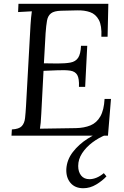

<svg xmlns="http://www.w3.org/2000/svg" viewBox="-20 -720 659 1019"><path d="M555 -700 551 -525H518Q521 -584 504.5 -614.5Q488 -645 458 -655.5Q428 -666 390 -665L304 -663Q267 -662 250.5 -649Q234 -636 229.5 -610.5Q225 -585 222 -544L213 -384L285 -383Q327 -383 354 -388Q381 -393 394.5 -413Q408 -433 410 -477H443L432 -259H399Q401 -303 390 -322Q379 -341 353 -345Q327 -349 284 -347L211 -344L199 -115Q198 -88 196 -69Q194 -50 192 -37L383 -40Q427 -41 460 -54.5Q493 -68 512.5 -102Q532 -136 535 -195H569L553 0H41L43 -33Q81 -35 95.5 -50.5Q110 -66 113 -93.5Q116 -121 118 -156L142 -588Q143 -608 145 -626.5Q147 -645 149 -660Q131 -659 112.5 -658Q94 -657 76 -656L78 -700ZM422 279Q378 279 354 250.5Q330 222 332 177Q335 128 366.5 87Q398 46 446 15.5Q494 -15 546 -31L544 -5Q505 10 471 35.5Q437 61 416 93Q395 125 395 161Q395 192 410.5 211.5Q426 231 455 231Q473 231 492.5 223Q512 215 531 199L545 216Q524 239 491 259Q458 279 422 279Z"/></svg>

Font: Lora
Style: Italic
Weight: 400
Italic angle: -3°
Designer: Olga Karpushina, Alexei Vanyashin (Cyrillic)
Foundry: Cyreal
Version: Version 3.008